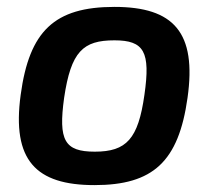

<svg xmlns="http://www.w3.org/2000/svg" viewBox="-20 -524 617 557"><path d="M312 -504C138 -504 65 -434 40 -249C14 -59 84 13 254 13C424 13 498 -55 524 -240C551 -430 484 -504 312 -504ZM312 -407C398 -407 417 -374 399 -249C381 -121 347 -84 255 -84C167 -84 149 -117 166 -240C186 -375 221 -407 312 -407Z"/></svg>

Font: Exo 2 Semi Bold
Style: Italic
Weight: 600
Italic angle: -8°
Designer: Natanael Gama
Version: Version 1.001;PS 001.001;hotconv 1.0.88;makeotf.lib2.5.64775